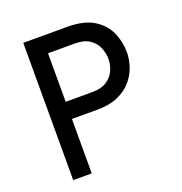

<svg xmlns="http://www.w3.org/2000/svg" viewBox="-127 -810 870 920"><g transform="rotate(-20 308.0 -350.0)"><path d="M91 0V-700H315Q400.5 -700 450.2 -669Q500 -638 521.2 -589.5Q542.5 -541 542.5 -488.5Q542.5 -452.5 530 -415.2Q517.5 -378 490.5 -346.8Q463.5 -315.5 420.2 -296.5Q377 -277.5 315 -277.5H185.5V0ZM185.5 -365H321Q368 -365 396 -383.8Q424 -402.5 436.2 -431Q448.5 -459.5 448.5 -488.5Q448.5 -515 437.5 -543.8Q426.5 -572.5 398.8 -592.5Q371 -612.5 321 -612.5H185.5Z"/></g></svg>

Font: Overpass Mono Medium
Style: Regular
Weight: 500
Monospace: yes
Designer: Delve Withrington, Dave Bailey
Foundry: Delve Fonts LLC
Version: Version 4.000